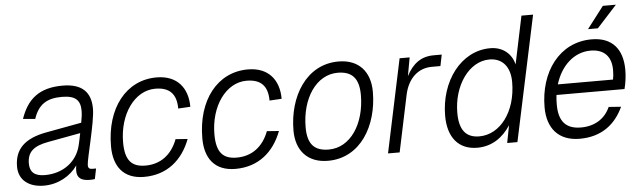

<svg xmlns="http://www.w3.org/2000/svg" viewBox="-47 -899 3623 1085"><g transform="rotate(-5 1764.5 -356.5)"><path d="M352 -56C352 -14 377 2 425 2C435 2 446 1 453 0L465 -59H445C428 -59 420 -64 420 -82C420 -116 477 -321 477 -397C477 -489 430 -542 317 -542C184 -542 116 -484 78 -374L147 -368C173 -447 221 -479 307 -479C386 -479 412 -450 412 -391C412 -374 409 -349 404 -324L204 -287C77 -264 21 -206 21 -108C21 -32 78 12 164 12C246 12 316 -30 355 -86C353 -76 352 -65 352 -56ZM89 -120C89 -185 125 -217 209 -232L393 -266C388 -240 383 -216 379 -200C359 -111 282 -47 174 -47C115 -47 89 -72 89 -120Z M732 12C863 12 951 -64 995 -180L927 -185C894 -98 830 -51 745 -51C666 -51 630 -91 630 -193C630 -351 719 -479 837 -479C918 -479 957 -439 957 -356L1026 -360C1026 -467 967 -542 850 -542C677 -542 560 -393 560 -176C560 -62 615 12 732 12Z M1250 12C1381 12 1469 -64 1513 -180L1445 -185C1412 -98 1348 -51 1263 -51C1184 -51 1148 -91 1148 -193C1148 -351 1237 -479 1355 -479C1436 -479 1475 -439 1475 -356L1544 -360C1544 -467 1485 -542 1368 -542C1195 -542 1078 -393 1078 -176C1078 -62 1133 12 1250 12Z M1775 12C1960 12 2061 -163 2061 -355C2061 -468 1998 -542 1882 -542C1698 -542 1595 -367 1595 -175C1595 -62 1659 12 1775 12ZM1785 -51C1704 -51 1665 -91 1665 -187C1665 -351 1750 -479 1872 -479C1953 -479 1992 -437 1992 -343C1992 -179 1908 -51 1785 -51Z M2116 0H2182L2250 -323C2269 -410 2325 -466 2405 -466H2454L2467 -530H2421C2351 -530 2302 -495 2266 -425L2285 -530H2228Z M2622 12C2704 12 2767 -31 2811 -99L2792 0H2850L3001 -710H2935L2878 -438C2865 -496 2817 -542 2743 -542C2576 -542 2456 -379 2456 -183C2456 -64 2513 12 2622 12ZM2639 -51C2563 -51 2526 -97 2526 -194C2526 -348 2616 -479 2733 -479C2804 -479 2850 -430 2850 -341C2850 -171 2756 -51 2639 -51Z M3303 -601H3359L3472 -725H3398ZM3203 12C3329 12 3407 -53 3451 -148L3381 -153C3353 -90 3296 -51 3216 -51C3132 -51 3090 -94 3090 -192C3090 -210 3091 -228 3093 -246H3479C3488 -279 3493 -319 3493 -354C3493 -472 3434 -542 3318 -542C3134 -542 3020 -382 3020 -182C3020 -63 3083 12 3203 12ZM3306 -479C3384 -479 3424 -435 3424 -359C3424 -336 3422 -320 3419 -305H3106C3137 -408 3212 -479 3306 -479Z"/></g></svg>

Font: Geist Light
Style: Italic
Weight: 300
Italic angle: -12°
Designer: Basement.studio, Andrés Briganti, Mateo Zaragoza
Foundry: Basement.studio, Vercel, Andrés Briganti, Guido Ferreyra, Mateo Zaragoza
Version: Version 1.500